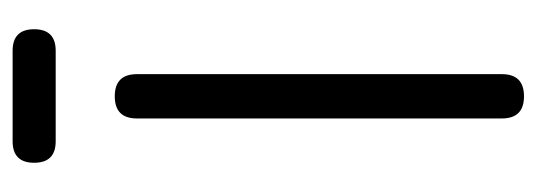

<svg xmlns="http://www.w3.org/2000/svg" viewBox="-300 -572 871 312"><g transform="rotate(-90 136.0 -415.5)"><path d="M63 -761Q28 -761 28 -796Q28 -831 63 -831H210Q245 -831 245 -796Q245 -761 210 -761ZM172 -36Q172 0 136 0Q100 0 100 -36V-629Q100 -665 136 -665Q172 -665 172 -629Z"/></g></svg>

Font: Jura SemiBold
Style: Regular
Weight: 600
Designer: Daniel Johnson, Alexei Vanyashin
Foundry: Daniel Johnson
Version: Version 5.103